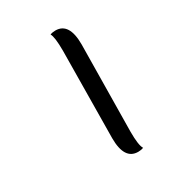

<svg xmlns="http://www.w3.org/2000/svg" viewBox="-162 -764 806 874"><g transform="rotate(-30 241.5 -327.5)"><path d="M238 -107 243 -564Q243 -637 231 -656Q243 -661 259 -661Q331 -661 331 -547L325 -91Q325 -19 338 1Q326 6 310 6Q238 6 238 -107Z"/></g></svg>

Font: Laila Medium
Style: Regular
Weight: 500
Designer: Hitesh Malaviya
Foundry: Indian Type Foundry
Version: Version 1.302;PS 1.0;hotconv 1.0.78;makeotf.lib2.5.61930; tt